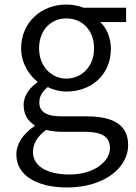

<svg xmlns="http://www.w3.org/2000/svg" viewBox="-20 -574 598 845"><path d="M275 251C439 251 544 164 544 65C544 -23 482 -62 359 -62H250C176 -62 153 -88 153 -123C153 -154 170 -174 190 -191C215 -178 246 -171 272 -171C382 -171 468 -245 468 -359C468 -409 449 -451 421 -477H535V-540H348C330 -547 303 -554 272 -554C164 -554 73 -478 73 -361C73 -296 108 -244 144 -215V-211C116 -192 84 -157 84 -112C84 -69 104 -40 132 -23V-19C82 14 52 59 52 106C52 198 142 251 275 251ZM272 -228C208 -228 152 -280 152 -361C152 -444 206 -493 272 -493C339 -493 394 -444 394 -361C394 -280 338 -228 272 -228ZM286 194C184 194 125 155 125 95C125 62 142 27 183 -2C208 4 234 6 252 6H351C425 6 464 25 464 78C464 136 395 194 286 194Z"/></svg>

Font: ChiuKong Gothic MN Normal
Style: Regular
Weight: 350
Designer: Ryoko NISHIZUKA 西塚涼子 (kana, bopomofo & ideographs); Paul D. Hunt (Latin, Greek & Cyrillic); Sandoll Communications 산돌커뮤니
Foundry: Adobe
Version: Version 1.300